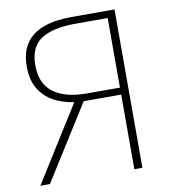

<svg xmlns="http://www.w3.org/2000/svg" viewBox="-82 -797 774 867"><g transform="rotate(-10 305.5 -363.0)"><path d="M464 0V-342H278Q218 -346 170 -368Q122 -390 94 -432.5Q66 -475 66 -539Q66 -606 94.5 -647Q123 -688 176 -707Q229 -726 300 -726H501V0ZM313 -374H464V-693H313Q213 -693 159 -658.5Q105 -624 105 -539Q105 -455 159 -414.5Q213 -374 313 -374ZM33 0 257 -357 299 -353 77 0Z"/></g></svg>

Font: Noto Sans TC
Style: Regular
Weight: 100
Designer: Ryoko NISHIZUKA 西塚涼子 (kana, bopomofo & ideographs); Paul D. Hunt (Latin, Greek & Cyrillic); Sandoll Communications 산돌커뮤니
Foundry: Adobe
Version: Version 2.004;hotconv 1.0.118;makeotfexe 2.5.65603